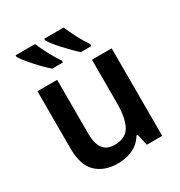

<svg xmlns="http://www.w3.org/2000/svg" viewBox="-181 -892 964 1028"><g transform="rotate(-30 301.0 -378.0)"><path d="M529 -541H407V-272Q407 -181 380.5 -133Q354 -85 284 -85Q192 -85 192 -208V-541H70V-187Q70 -84 119 -37Q168 10 253 10Q301 10 343.5 -9.5Q386 -29 411 -71H418L434 0H529ZM185 -766H65V-756Q80 -730 123.5 -681.5Q167 -633 199 -606H265V-618Q245 -646 222 -689Q199 -732 185 -766ZM362 -766H242V-756Q256 -730 300.5 -681.5Q345 -633 376 -606H441V-618Q421 -646 398.5 -689Q376 -732 362 -766Z"/></g></svg>

Font: Noto Sans Display Medium
Style: Regular
Weight: 500
Designer: Monotype Design Team
Foundry: Monotype Imaging Inc.
Version: Version 1.900